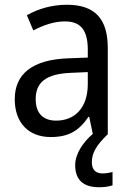

<svg xmlns="http://www.w3.org/2000/svg" viewBox="-20 -566 548 807"><path d="M366 116C366 76 386 44 431 0H433V-364C433 -486 380 -546 261 -546C197 -546 138 -528 93 -502L120 -438C162 -460 206 -476 253 -476C316 -476 349 -443 349 -357V-324L269 -321C117 -316 42 -256 42 -149C42 -49 101 10 193 10C270 10 312 -17 352 -75H355L370 -3C331 30 296 79 296 128C296 188 328 221 396 221C420 221 437 218 453 213V157C443 159 430 163 411 163C382 163 366 147 366 116ZM281 -260 349 -263V-213C349 -111 293 -59 216 -59C164 -59 130 -87 130 -149C130 -218 170 -256 281 -260Z"/></svg>

Font: Noto Sans Bengali UI SemiCondensed
Style: Regular
Weight: 400
Width: 4
Designer: Jelle Bosma - Monotype Design Team
Foundry: Monotype Imaging Inc.
Version: Version 2.003